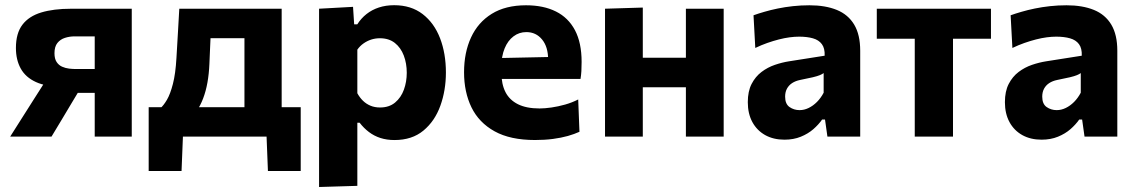

<svg xmlns="http://www.w3.org/2000/svg" viewBox="-20 -533 4426 749"><path d="M19.7 0Q43.2 -37 66.7 -74.2Q90.3 -111.4 113.1 -147.3L178.3 -249.5L225.2 -194.4Q160.7 -194.4 120.3 -212.9Q79.9 -231.3 61 -265.4Q42.1 -299.4 42.1 -345.9Q42.1 -403.3 67.5 -436.6Q92.9 -469.9 141 -484.4Q189.1 -498.9 256.7 -498.9Q300.3 -498.9 344.4 -498.9Q388.4 -498.9 427.6 -498.9Q466.7 -498.9 494 -498.9Q494 -463.3 494 -428.6Q494 -393.9 494 -354.7Q494 -315.6 494 -266.1V-216.1Q494 -153.8 494 -103.8Q494 -53.7 494 0H349.5Q349.5 -28.5 349.5 -55.3Q349.5 -82.1 349.5 -110.7Q349.5 -139.3 349.5 -171.8V-267.1Q349.5 -301.6 349.5 -331.8Q349.5 -362 349.5 -391.1H271.1Q251.4 -391.1 233.4 -385.3Q215.4 -379.6 203.9 -365.3Q192.5 -351.1 192.5 -325.4Q192.5 -303.7 200.9 -291.1Q209.3 -278.5 222.3 -272.8Q235.4 -267 249.9 -265.3Q264.4 -263.7 276.4 -263.7H371.1V-170.6H237.6L309.6 -214.4L259.6 -131.2Q239.9 -98.3 220.3 -65.4Q200.7 -32.5 180.9 0Z M933.6 -23.5Q933.6 -54.2 933.6 -82.4Q933.6 -110.7 933.6 -142.7Q933.6 -174.8 933.6 -216.1V-266.1Q933.6 -311.3 933.6 -346.2Q933.6 -381 933.6 -411.8Q933.6 -442.6 933.6 -475.4L993.4 -384.1H740.3L805.2 -475.4Q804 -444.3 802.6 -413.9Q801.1 -383.5 799.8 -351.7Q798.6 -319.8 796.9 -284.1Q795.3 -244.9 789.2 -210.9Q783.1 -176.9 772.3 -148.7Q761.5 -120.4 745.5 -97.4L606.1 -111.3Q618.2 -121.6 631.3 -143.8Q644.3 -166 654.5 -205.6Q664.8 -245.2 668.3 -306.7Q671.5 -361.3 674.2 -407.2Q676.9 -453.1 679.4 -498.9H1078.8Q1078.8 -463.3 1078.8 -428.6Q1078.8 -393.9 1078.8 -354.7Q1078.8 -315.6 1078.8 -266.1V-216.1Q1078.8 -153.8 1078.8 -111.6Q1078.8 -69.3 1078.8 -23.5ZM560 134.2Q560 103.9 560 73.6Q560 43.3 560 13.4Q560 -17.6 560 -50.5Q560 -83.4 560 -114.8Q603.3 -114.8 647.2 -114.8Q691.1 -114.8 732.7 -114.8H980.4Q1022.1 -114.8 1066 -114.8Q1110 -114.8 1153.1 -114.8Q1153.1 -83.4 1153.1 -50.5Q1153.1 -17.6 1153.1 13.4Q1153.1 43.3 1153.1 73.6Q1153.1 103.9 1153.1 134.2H1025.2L1019.2 -17.5L1042.6 0H670.5L694.3 -17.5L688.2 134.2Z M1224.7 196.5Q1224.7 142.8 1224.7 90.4Q1224.7 38 1224.7 -24V-266Q1224.7 -323.3 1224.7 -381.3Q1224.7 -439.4 1224.7 -499L1357.2 -506.3L1361.6 -438.1H1373.8Q1388.6 -461.4 1409.8 -478.2Q1431.1 -495 1458.1 -503.8Q1485.1 -512.7 1517.7 -512.7Q1583.7 -512.7 1628.8 -478Q1673.8 -443.3 1696.7 -383.8Q1719.5 -324.4 1719.5 -250.2Q1719.5 -180.7 1697.9 -120.6Q1676.2 -60.4 1631.8 -23.6Q1587.4 13.3 1519 13.3Q1488.8 13.3 1464 5.3Q1439.2 -2.8 1419.2 -18Q1399.2 -33.1 1383.1 -54.1H1374V-16Q1374 39.9 1374 89.1Q1374 138.3 1374 192ZM1462.5 -113.7Q1498.2 -113.7 1521.4 -133.1Q1544.6 -152.5 1555.7 -183.4Q1566.8 -214.2 1566.8 -249Q1566.8 -285.7 1555.2 -316.3Q1543.6 -346.9 1520.4 -365.4Q1497.1 -383.8 1461.8 -383.8Q1444.4 -383.8 1428.1 -378.6Q1411.8 -373.3 1397.9 -363.4Q1384 -353.6 1374 -339.3V-169.3Q1383.1 -152.6 1395.8 -140.1Q1408.5 -127.7 1425.1 -120.7Q1441.8 -113.7 1462.5 -113.7Z M2067.1 13.2Q1970.5 13.2 1909.3 -20.8Q1848.2 -54.8 1819.2 -114.3Q1790.3 -173.9 1790.3 -251Q1790.3 -327.8 1817.5 -386.8Q1844.6 -445.8 1898.4 -479.1Q1952.2 -512.4 2032 -512.4Q2100.1 -512.4 2148.6 -488.2Q2197.1 -464.1 2223 -415.1Q2248.9 -366.1 2248.9 -291.5Q2248.9 -271.4 2248 -255.8Q2247.1 -240.3 2244.6 -225L2116.3 -273.4Q2117.3 -280.1 2117.8 -287.1Q2118.3 -294.2 2118.3 -300.2Q2118.3 -350.3 2094.6 -379Q2070.9 -407.8 2033.3 -407.8Q2005.1 -407.8 1983.2 -391.2Q1961.2 -374.7 1948.7 -344.5Q1936.1 -314.3 1936.1 -273V-248.7Q1936.1 -204.8 1951.8 -173.8Q1967.6 -142.9 2000.6 -126.4Q2033.6 -109.9 2084.9 -109.9Q2104.8 -109.9 2131 -113.6Q2157.3 -117.4 2184.6 -125.1Q2212 -132.9 2235.6 -145L2240.5 -18.9Q2221.2 -10 2195.3 -2.6Q2169.3 4.7 2137 9Q2104.7 13.2 2067.1 13.2ZM1848.1 -225V-304.9L2157.5 -311.4L2244.6 -286.8V-225Z M2340.2 0Q2340.2 -53.7 2340.2 -103.8Q2340.2 -154 2340.2 -216V-266Q2340.2 -315.5 2340.2 -354.8Q2340.2 -394 2340.2 -428.7Q2340.2 -463.3 2340.2 -499L2487.6 -503.5Q2487.6 -467.5 2487.6 -432Q2487.6 -396.6 2487.6 -356.6Q2487.6 -316.7 2487.6 -266V-216Q2487.6 -154 2487.6 -103.8Q2487.6 -53.7 2487.6 0ZM2429.3 -192.5V-307.9H2716V-192.5ZM2655.7 0Q2655.7 -53.7 2655.7 -103.8Q2655.7 -154 2655.7 -216V-266Q2655.7 -315.5 2655.7 -354.8Q2655.7 -394 2655.7 -428.7Q2655.7 -463.3 2655.7 -499H2803.1Q2803.1 -463.3 2803.1 -428.7Q2803.1 -394 2803.1 -354.8Q2803.1 -315.5 2803.1 -266V-216Q2803.1 -154 2803.1 -103.8Q2803.1 -53.7 2803.1 0Z M3040.1 11.9Q2997.2 11.9 2965 -6Q2932.9 -24 2915 -56.8Q2897.2 -89.7 2897.2 -134.4Q2897.2 -176.8 2912 -205.5Q2926.9 -234.3 2950.7 -252.3Q2974.5 -270.3 3002.8 -280Q3031 -289.6 3057.9 -293.8L3197 -315.7Q3198.2 -344.5 3186.2 -360.7Q3174.2 -377 3151.3 -383.5Q3128.4 -390 3097.2 -390Q3080.2 -390 3060.2 -387.4Q3040.2 -384.7 3018.3 -379.1Q2996.4 -373.5 2973.3 -365.4Q2950.2 -357.3 2926.4 -345.9L2919.5 -473.4Q2938.1 -480.1 2962 -487Q2985.8 -494 3014 -499.8Q3042.1 -505.6 3073.3 -509Q3104.5 -512.4 3137.7 -512.4Q3200 -512.4 3244.4 -494.3Q3288.7 -476.2 3312.2 -437Q3335.7 -397.8 3335.7 -335.1Q3335.7 -310.5 3335.7 -275Q3335.7 -239.5 3335.7 -211.3V-164.1Q3335.7 -126 3335.7 -85.8Q3335.7 -45.7 3335.7 0H3207.8L3198.4 -66.7H3187.1Q3173.6 -47.3 3153 -29.2Q3132.3 -11.2 3104.1 0.3Q3075.8 11.9 3040.1 11.9ZM3099.3 -103.4Q3117.2 -103.4 3134.5 -111.8Q3151.9 -120.2 3167 -135.3Q3182.1 -150.5 3193.1 -171.3V-247.9Q3187 -243.4 3177.8 -239.7Q3168.6 -235.9 3150.8 -231.6Q3132.9 -227.4 3101.3 -221.1Q3083.3 -217.4 3070.3 -209Q3057.3 -200.6 3050 -187.2Q3042.8 -173.9 3042.8 -155.9Q3042.8 -127.4 3060 -115.4Q3077.3 -103.4 3099.3 -103.4Z M3548.5 0Q3548.5 -53.7 3548.5 -103.8Q3548.5 -154 3548.5 -216V-266Q3548.5 -311.2 3548.5 -346.1Q3548.5 -380.9 3548.5 -411.7Q3548.5 -442.5 3548.5 -475.3L3595.5 -381.8H3573.2Q3531.8 -381.8 3487.7 -381.8Q3443.6 -381.8 3400.4 -381.8V-499H3845.8V-381.8Q3802.9 -381.8 3758.8 -381.8Q3714.8 -381.8 3673.1 -381.8H3650.8L3697.7 -475.3Q3697.7 -442.5 3697.7 -411.7Q3697.7 -380.9 3697.7 -346.1Q3697.7 -311.2 3697.7 -266V-216Q3697.7 -154 3697.7 -103.8Q3697.7 -53.7 3697.7 0Z M4043.1 11.9Q4000.2 11.9 3968 -6Q3935.9 -24 3918 -56.8Q3900.2 -89.7 3900.2 -134.4Q3900.2 -176.8 3915 -205.5Q3929.9 -234.3 3953.7 -252.3Q3977.5 -270.3 4005.8 -280Q4034 -289.6 4060.9 -293.8L4200 -315.7Q4201.2 -344.5 4189.2 -360.7Q4177.2 -377 4154.3 -383.5Q4131.4 -390 4100.2 -390Q4083.2 -390 4063.2 -387.4Q4043.2 -384.7 4021.3 -379.1Q3999.4 -373.5 3976.3 -365.4Q3953.2 -357.3 3929.4 -345.9L3922.5 -473.4Q3941.1 -480.1 3965 -487Q3988.8 -494 4017 -499.8Q4045.1 -505.6 4076.3 -509Q4107.5 -512.4 4140.7 -512.4Q4203 -512.4 4247.4 -494.3Q4291.7 -476.2 4315.2 -437Q4338.7 -397.8 4338.7 -335.1Q4338.7 -310.5 4338.7 -275Q4338.7 -239.5 4338.7 -211.3V-164.1Q4338.7 -126 4338.7 -85.8Q4338.7 -45.7 4338.7 0H4210.8L4201.4 -66.7H4190.1Q4176.6 -47.3 4156 -29.2Q4135.3 -11.2 4107.1 0.3Q4078.8 11.9 4043.1 11.9ZM4102.3 -103.4Q4120.2 -103.4 4137.5 -111.8Q4154.9 -120.2 4170 -135.3Q4185.1 -150.5 4196.1 -171.3V-247.9Q4190 -243.4 4180.8 -239.7Q4171.6 -235.9 4153.8 -231.6Q4135.9 -227.4 4104.3 -221.1Q4086.3 -217.4 4073.3 -209Q4060.3 -200.6 4053 -187.2Q4045.8 -173.9 4045.8 -155.9Q4045.8 -127.4 4063 -115.4Q4080.3 -103.4 4102.3 -103.4Z"/></svg>

Font: Commissioner Thin
Style: Regular
Weight: 100
Designer: Kostas Bartsokas
Foundry: Kostas Bartsokas
Version: Version 1.001;gftools[0.9.23]